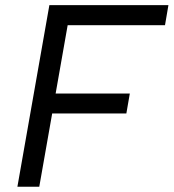

<svg xmlns="http://www.w3.org/2000/svg" viewBox="-20 -713 663 733"><path d="M46.4 0 168.5 -693.4H623L609.9 -616.7H238.3L192.4 -356H475.6L462.4 -279.8H179.2L129.9 0Z"/></svg>

Font: Cascadia Code NF SemiLight
Style: Italic
Weight: 350
Italic angle: -10°
Monospace: yes
Designer: Aaron Bell
Foundry: Saja Typeworks
Version: Version 2404.023; ttfautohint (v1.8.4)